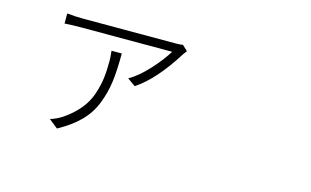

<svg xmlns="http://www.w3.org/2000/svg" viewBox="-77 -746 1655 1023"><g transform="rotate(15 750.0 -235.0)"><path d="M462.9 -407.2H519.5Q519.5 -313.5 511.2 -250.5Q502.9 -187.5 479 -126.5Q455.1 -65.4 408.7 -18.6Q362.3 28.3 289.1 68.4L240.2 29.3Q273.4 18.6 301.8 1Q354.5 -34.2 389.2 -75.7Q423.8 -117.2 439.9 -165Q456.1 -212.9 461.4 -254.9Q466.8 -296.9 466.8 -353.5Q466.8 -370.1 462.9 -407.2ZM822.3 -536.1 851.6 -508.8Q843.8 -499 836.9 -489.3Q734.4 -325.2 630.9 -256.8L586.9 -288.1Q639.6 -318.4 693.4 -377.4Q747.1 -436.5 776.4 -485.4H272.5Q224.6 -485.4 183.6 -482.4V-538.1Q227.5 -533.2 272.5 -533.2H784.2Q807.6 -533.2 822.3 -536.1Z"/></g></svg>

Font: Bpmf Zihi Sans Light
Style: Light
Weight: 300
Foundry: But Ko
Version: Version 1.320